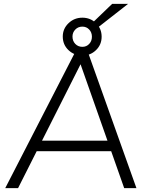

<svg xmlns="http://www.w3.org/2000/svg" viewBox="-20 -968 767 988"><path d="M7 0 373 -712H428L682 0H619L383 -670H411L73 0ZM152 -190 175 -244H554L570 -190ZM404 -682Q362 -682 332.5 -710Q303 -738 303 -780Q303 -820 332.5 -848.5Q362 -877 404 -877Q445 -877 474 -849Q503 -821 503 -779Q503 -738 474 -710Q445 -682 404 -682ZM404 -727Q425 -727 439 -742Q453 -757 453 -779Q453 -801 439 -816Q425 -831 404 -831Q382 -831 367.5 -816Q353 -801 353 -780Q353 -757 367.5 -742Q382 -727 404 -727ZM483 -826 450 -845 557 -948H639Z"/></svg>

Font: Muli Light
Style: Italic
Weight: 300
Italic angle: -4.541°
Designer: Vernon Adams
Foundry: Vernon Adams
Version: Version 2.100; ttfautohint (v1.8.1.43-b0c9)